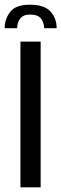

<svg xmlns="http://www.w3.org/2000/svg" viewBox="-42 -797 261 817"><path d="M85 -777Q146 -777 172.5 -748.5Q199 -720 199 -677H146Q145 -702 132 -718.5Q119 -735 86 -735Q57 -735 44 -718Q31 -701 31 -677H-22Q-22 -716 1.5 -746.5Q25 -777 85 -777ZM45 -620H131V0H45Z"/></svg>

Font: Smooch Sans SemiBold
Style: Bold
Weight: 600
Designer: Robert E. Leuschke
Foundry: Robert E. Leuschke
Version: Version 1.010; ttfautohint (v1.8.3)